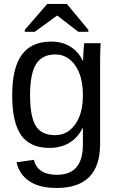

<svg xmlns="http://www.w3.org/2000/svg" viewBox="-20 -748 596 976"><path d="M267.6 207.5Q181.2 207.5 129.9 173.6Q78.6 139.6 64 77.1L152.3 64.5Q170.4 140.6 270 140.6Q401.4 140.6 401.4 -13.2V-98.1H400.4Q375.5 -47.4 332 -21.7Q288.6 3.9 230.5 3.9Q133.3 3.9 87.6 -60.5Q42 -125 42 -263.2Q42 -403.3 91.1 -470Q140.1 -536.6 240.2 -536.6Q296.4 -536.6 337.6 -511Q378.9 -485.4 401.4 -438H402.3Q402.3 -447.8 403.3 -468.5Q404.3 -489.3 405.8 -507.8Q407.2 -526.4 408.2 -528.3H491.7Q488.8 -502 488.8 -418.9V-15.1Q488.8 207.5 267.6 207.5ZM401.4 -264.2Q401.4 -360.4 362.1 -415.8Q322.8 -471.2 261.7 -471.2Q194.3 -471.2 163.6 -422.4Q132.8 -373.5 132.8 -264.2Q132.8 -155.8 161.6 -108.4Q190.4 -61 260.3 -61Q322.8 -61 362.1 -115.5Q401.4 -169.9 401.4 -264.2ZM106 -586.4V-596.2L220.2 -728H319.8L429.2 -596.2V-586.4H377.9L271 -668.9H270L156.7 -586.4Z"/></svg>

Font: Arimo
Style: Regular
Weight: 400
Designer: Steve Matteson
Foundry: Monotype Imaging Inc.
Version: Version 1.33